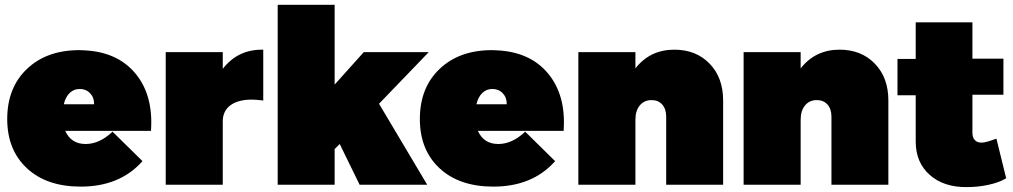

<svg xmlns="http://www.w3.org/2000/svg" viewBox="-20 -762 4179 792"><path d="M9.8 -271Q9.8 -400.4 91.3 -477.8Q172.9 -555.2 307.1 -555.2Q311 -555.2 319.1 -554.7Q327.1 -554.2 331.1 -554.2Q465.8 -546.9 539.1 -458.3Q612.3 -369.6 603 -226.1V-222.2H249Q273.4 -168 333 -168Q389.2 -168 440.9 -215.8L443.8 -219.2L567.9 -97.2L564.9 -94.2Q472.2 7.8 313 7.8Q172.4 7.8 91.1 -67.9Q9.8 -143.6 9.8 -271ZM243.2 -332H368.2Q368.7 -359.4 351.8 -377.2Q335 -395 309.1 -395Q284.2 -395 267.1 -378.2Q250 -361.3 243.2 -332Z M663.6 0V-546.9H898.9V-478Q960 -557.1 1060.5 -557.1H1065.9V-347.2L1059.6 -348.1Q1036.6 -351.1 1018.6 -351.1Q961.9 -351.1 930.4 -327.6Q898.9 -304.2 898.9 -261.2V0Z M1125.5 0V-742.2H1360.4V-413.1L1480.5 -546.9H1748.5L1543.5 -334L1742.2 0H1463.4L1381.3 -168L1360.4 -147V0Z M1711.9 -271Q1711.9 -400.4 1793.5 -477.8Q1875 -555.2 2009.3 -555.2Q2013.2 -555.2 2021.2 -554.7Q2029.3 -554.2 2033.2 -554.2Q2168 -546.9 2241.2 -458.3Q2314.5 -369.6 2305.2 -226.1V-222.2H1951.2Q1975.6 -168 2035.2 -168Q2091.3 -168 2143.1 -215.8L2146 -219.2L2270 -97.2L2267.1 -94.2Q2174.3 7.8 2015.1 7.8Q1874.5 7.8 1793.2 -67.9Q1711.9 -143.6 1711.9 -271ZM1945.3 -332H2070.3Q2070.8 -359.4 2054 -377.2Q2037.1 -395 2011.2 -395Q1986.3 -395 1969.2 -378.2Q1952.1 -361.3 1945.3 -332Z M2365.7 0V-546.9H2601.1V-480Q2661.6 -557.1 2761.7 -557.1Q2851.1 -557.1 2907 -499.5Q2962.9 -441.9 2962.9 -348.1V0H2728V-280.8Q2728 -312.5 2711.7 -330.8Q2695.3 -349.1 2668 -349.1Q2637.2 -349.1 2619.1 -327.1Q2601.1 -305.2 2601.1 -268.1V0Z M3047.4 0V-546.9H3282.7V-480Q3343.3 -557.1 3443.4 -557.1Q3532.7 -557.1 3588.6 -499.5Q3644.5 -441.9 3644.5 -348.1V0H3409.7V-280.8Q3409.7 -312.5 3393.3 -330.8Q3377 -349.1 3349.6 -349.1Q3318.8 -349.1 3300.8 -327.1Q3282.7 -305.2 3282.7 -268.1V0Z M3682.1 -369.1V-519H3757.3V-669.9H3991.2V-520H4119.1V-371.1H3991.2V-213.9Q3991.2 -194.3 4001.7 -183.6Q4012.2 -172.9 4030.3 -173.8Q4045.9 -173.8 4084 -188L4090.3 -189.9L4130.4 -26.9L4127.4 -24.9Q4100.1 -8.8 4056.9 0.5Q4013.7 9.8 3968.3 9.8Q3873 10.7 3815.2 -40.5Q3757.3 -91.8 3757.3 -178.2V-369.1Z"/></svg>

Font: Trueno UltraBlack
Style: Regular
Weight: 950
Designer: Julieta Ulanovsky
Foundry: Julieta Ulanovsky
Version: Version 3.001b | FøM Fix